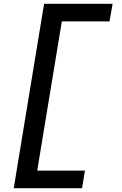

<svg xmlns="http://www.w3.org/2000/svg" viewBox="-20 -843 640 1006"><path d="M52 143 211 -823H570L554 -731H304L175 51H425L410 143Z"/></svg>

Font: Iosevka Slab SmBdExObl
Style: Regular
Weight: 600
Width: 7
Italic angle: -9°
Monospace: yes
Designer: Belleve Invis
Foundry: Belleve Invis
Version: Version 11.1.0; ttfautohint (v1.8.3)